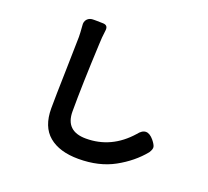

<svg xmlns="http://www.w3.org/2000/svg" viewBox="-138 -952 1276 1177"><g transform="rotate(20 500.0 -364.0)"><path d="M296.9 -781.2 339.8 -780.3Q376 -780.3 371.1 -744.1Q364.3 -693.4 363.3 -651.4Q350.6 -381.8 350.6 -209Q350.6 -80.1 484.4 -80.1Q650.4 -80.1 767.6 -212.9Q816.4 -276.4 869.1 -212.9Q888.7 -188.5 891.6 -173.8Q894.5 -159.2 878.9 -134.8Q814.5 -55.7 715.8 -1.5Q617.2 52.7 483.4 52.7Q359.4 52.7 290.5 -4.9Q221.7 -62.5 221.7 -181.6Q221.7 -252.9 226.6 -434.6Q231.4 -616.2 231.4 -651.4Q231.4 -673.8 227.5 -722.7Q223.6 -749 238.8 -765.6Q253.9 -782.2 282.2 -781.2Z"/></g></svg>

Font: GenSenMaruGothic TW TTF Bold
Style: Regular
Weight: 700
Version: Version 1.301